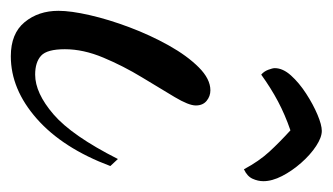

<svg xmlns="http://www.w3.org/2000/svg" viewBox="-157 -436 615 355"><g transform="rotate(90 150.5 -258.5)"><path d="M77 29Q35 29 14 3.5Q-7 -22 -7 -59Q-7 -82 1 -117Q9 -152 23.5 -190.5Q38 -229 57 -263Q76 -297 97.5 -318.5Q119 -340 140 -340Q151 -340 159.5 -333Q168 -326 168 -313Q168 -300 152.5 -274Q137 -248 116 -213.5Q95 -179 79.5 -142Q64 -105 64 -71Q64 -38 76 -27Q88 -16 111 -16Q145 -16 184.5 -50Q224 -84 267 -169L280 -155Q247 -67 192.5 -19Q138 29 77 29ZM286 -402Q271 -430 253.5 -449Q236 -468 214 -488Q185 -478 160.5 -465Q136 -452 111 -434Q105 -439 102 -447Q99 -455 99 -459Q99 -474 112.5 -489Q126 -504 146 -517Q166 -530 185 -538Q204 -546 215 -546Q227 -546 243 -535.5Q259 -525 274 -508Q289 -491 298.5 -472.5Q308 -454 308 -438Q308 -428 303.5 -418Q299 -408 286 -402Z"/></g></svg>

Font: Dancing Script SemiBold
Style: Regular
Weight: 600
Designer: Pablo Impallari
Foundry: Pablo Impallari
Version: Version 2.001